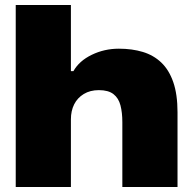

<svg xmlns="http://www.w3.org/2000/svg" viewBox="-20 -749 762 769"><path d="M43 0V-729H264V-464H274Q297 -505 347.5 -529.5Q398 -554 456 -554Q509 -554 552 -541Q595 -528 626 -498.5Q657 -469 674 -420Q691 -371 691 -299V0H470V-260Q470 -298 462.5 -327Q455 -356 434.5 -372Q414 -388 376 -388Q341 -388 315.5 -372.5Q290 -357 277 -331Q264 -305 264 -271V0Z"/></svg>

Font: Mona Sans Expanded Black
Style: Regular
Weight: 900
Width: 7
Designer: Deni Anggara
Foundry: GitHub
Version: Version 2.000